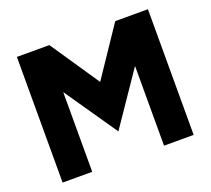

<svg xmlns="http://www.w3.org/2000/svg" viewBox="-119 -852 1103 1005"><g transform="rotate(-20 432.0 -350.0)"><path d="M67 -700H248L432 -428L615 -700H797V0H632V-444L433 -152L232 -444V0H67Z"/></g></svg>

Font: Oak Sans ExtraBold
Style: Regular
Weight: 800
Designer: Erik Kennedy, Walven
Foundry: Erik Kennedy, Walven
Version: Version 1.000